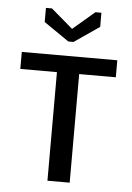

<svg xmlns="http://www.w3.org/2000/svg" viewBox="-49 -693 504 731"><g transform="rotate(5 202.5 -327.5)"><path d="M193 -535 97 -601V-655H120L203 -584L286 -655H309V-601L213 -535ZM20 -480H385V-415H245V0H160V-415H20Z"/></g></svg>

Font: Glametrix
Style: Bold
Weight: 700
Designer: gluk
Foundry: gluk
Version: Version 0.40